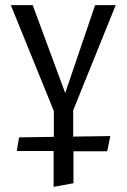

<svg xmlns="http://www.w3.org/2000/svg" viewBox="-20 -436 491 745"><path d="M264 -8V94L408 92L396 151H265V275L188 289V150H45L54 97L189 95V-5L22 -416H107L233 -75L349 -416H429Z"/></svg>

Font: EauTest Medium
Style: Italic
Weight: 500
Italic angle: -12°
Designer: Christian Thalmann (Catharsis Fonts)
Version: Version 0.001;PS 000.001;hotconv 1.0.88;makeotf.lib2.5.64775